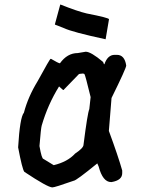

<svg xmlns="http://www.w3.org/2000/svg" viewBox="-20 -857 637 843"><path d="M356.4 -629.9Q379.4 -629.9 432.6 -585L436.5 -575.2H438.5Q452.6 -616.2 483.4 -616.2H493.2Q527.3 -616.2 534.2 -569.3Q534.2 -557.6 469.7 -426.8L458 -282.2Q499.5 -169.4 516.6 -108.4V-96.7Q516.6 -65.4 469.7 -57.6H467.8Q431.2 -57.6 413.1 -126L407.2 -139.6Q314 -63.5 303.7 -63.5Q220.7 -34.2 210 -34.2Q189.5 -34.2 86.9 -102.5Q77.6 -114.3 59.6 -210Q67.4 -341.8 85 -362.3Q103 -431.6 145.5 -501Q198.7 -598.6 202.1 -598.6H204.1Q236.8 -579.1 243.2 -579.1Q275.4 -624 321.3 -624ZM325.2 -530.3 258.8 -461.9H256.8L239.3 -477.5Q189.9 -397.9 163.1 -305.7Q159.7 -294.9 153.3 -215.8Q163.1 -159.2 170.9 -159.2L215.8 -131.8Q276.9 -146.5 309.6 -182.6Q346.7 -207 346.7 -221.7Q364.3 -360.4 372.1 -377.9L377.9 -430.7Q354.5 -527.3 350.6 -532.2L344.7 -534.2Q325.2 -533.2 325.2 -530.3ZM244.5 -836.9H246.1Q319.2 -807.6 360.7 -797.9Q458.6 -778.8 458.6 -772.5L443.7 -684.6Q298.4 -715.8 261.1 -733.4L221.2 -749V-751Z"/></svg>

Font: ww_drahtTSB
Style: Regular
Weight: 400
Designer: Dr. Wolfgang Wiebecke
Version: Version 1.06 May 21, 2010, initial release